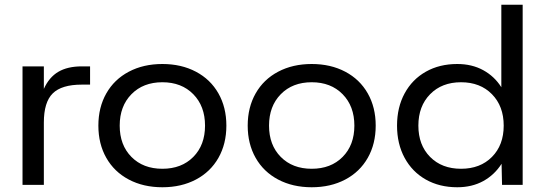

<svg xmlns="http://www.w3.org/2000/svg" viewBox="-20 -780 2300 810"><path d="M75 -500H165V-405Q187 -454 226 -477Q265 -500 325 -500H360V-423H325Q240 -423 202.5 -386Q165 -349 165 -263V0H75Z M935 -250Q935 -173 901.5 -114Q868 -55 806.5 -22.5Q745 10 665 10Q585 10 523.5 -22.5Q462 -55 428.5 -114Q395 -173 395 -250Q395 -327 428.5 -386Q462 -445 523.5 -477.5Q585 -510 665 -510Q745 -510 806.5 -477.5Q868 -445 901.5 -386Q935 -327 935 -250ZM845 -250Q845 -332 795.5 -382.5Q746 -433 665 -433Q584 -433 534.5 -382.5Q485 -332 485 -250Q485 -168 534.5 -118Q584 -68 665 -68Q746 -68 795.5 -118Q845 -168 845 -250Z M1565 -250Q1565 -173 1531.5 -114Q1498 -55 1436.5 -22.5Q1375 10 1295 10Q1215 10 1153.5 -22.5Q1092 -55 1058.5 -114Q1025 -173 1025 -250Q1025 -327 1058.5 -386Q1092 -445 1153.5 -477.5Q1215 -510 1295 -510Q1375 -510 1436.5 -477.5Q1498 -445 1531.5 -386Q1565 -327 1565 -250ZM1475 -250Q1475 -332 1425.5 -382.5Q1376 -433 1295 -433Q1214 -433 1164.5 -382.5Q1115 -332 1115 -250Q1115 -168 1164.5 -118Q1214 -68 1295 -68Q1376 -68 1425.5 -118Q1475 -168 1475 -250Z M2096 -89Q2066 -42 2018.5 -16Q1971 10 1909 10Q1834 10 1776.5 -22.5Q1719 -55 1687 -114Q1655 -173 1655 -250Q1655 -327 1687 -386Q1719 -445 1776.5 -477.5Q1834 -510 1909 -510Q1971 -510 2018.5 -484Q2066 -458 2095 -412V-760H2185V0H2098ZM2105 -250Q2105 -332 2055.5 -382.5Q2006 -433 1925 -433Q1844 -433 1794.5 -382.5Q1745 -332 1745 -250Q1745 -168 1794.5 -118Q1844 -68 1925 -68Q2006 -68 2055.5 -118Q2105 -168 2105 -250Z"/></svg>

Font: Goli
Style: Regular
Weight: 400
Designer: jaikishan Patel
Foundry: MagicType
Version: Version 1.000